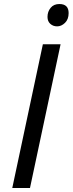

<svg xmlns="http://www.w3.org/2000/svg" viewBox="-20 -934 361 954"><path d="M41 0 193 -714H281L129 0ZM264 -803Q244 -803 230 -815.5Q216 -828 216 -850Q216 -876 231.5 -895Q247 -914 275 -914Q321 -914 321 -869Q321 -838 303 -820.5Q285 -803 264 -803Z"/></svg>

Font: Noto IKEA Latin
Style: Italic
Weight: 400
Italic angle: -12°
Designer: Monotype Design Team
Foundry: Monotype Imaging Inc.
Version: Version 1.0